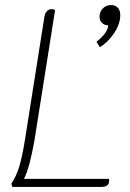

<svg xmlns="http://www.w3.org/2000/svg" viewBox="-20 -740 515 760"><path d="M412 -24Q412 0 380 0H29L25 -13Q45 -43 56.5 -81.5Q68 -120 79 -188L155 -669Q157 -686 165 -695Q173 -704 186 -704Q191 -704 198 -700L117 -188Q98 -78 75 -32H411Q412 -29 412 -24ZM362 -575Q380 -588 394 -606Q408 -624 408 -640Q393 -640 383.5 -649.5Q374 -659 374 -673Q374 -693 387 -706.5Q400 -720 419 -720Q436 -720 446 -710Q456 -700 456 -680Q456 -645 431.5 -608.5Q407 -572 375 -553Z"/></svg>

Font: Thasadith
Style: Italic
Weight: 400
Italic angle: -9°
Designer: Cadson Demak Co.,Ltd.
Foundry: Cadson Demak Co.,Ltd.
Version: Version 1.000; ttfautohint (v1.6)